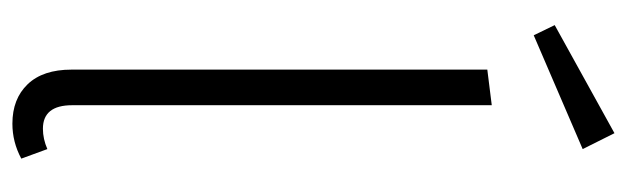

<svg xmlns="http://www.w3.org/2000/svg" viewBox="-362 -614 987 302"><g transform="rotate(90 131.0 -462.5)"><path d="M89 -82V-736L145 -743V-83Q145 -37 182 -37Q198 -37 214 -44L229 -3Q203 11 174 11Q135 11 112 -13Q89 -37 89 -82ZM214 -886 35 -809 19 -842 189 -936Z"/></g></svg>

Font: Fira Sans Condensed Light
Style: Regular
Weight: 300
Width: 3
Designer: bBox Type GmbH & Carrois Corporate GbR & Edenspiekermann AG
Foundry: bBox Type GmbH & Carrois Corporate GbR & Edenspiekermann AG
Version: Version 4.301